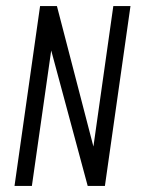

<svg xmlns="http://www.w3.org/2000/svg" viewBox="-20 -611 463 631"><path d="M27.7 0 111.7 -591H167.1L287 -129.4L352.4 -591H408.8L324.8 0H268.2L148.3 -445.1L84.8 0Z"/></svg>

Font: Alumni Sans Thin
Style: Italic
Weight: 100
Italic angle: -8°
Designer: Robert E. Leuschke
Foundry: Robert E. Leuschke
Version: Version 1.016